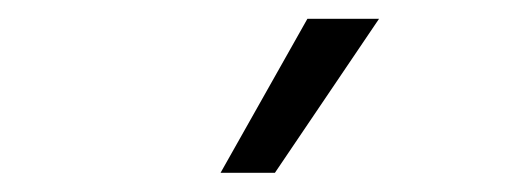

<svg xmlns="http://www.w3.org/2000/svg" viewBox="-20 -802 537 201"><path d="M210.9 -621.1 301.8 -782.3H376.8L267.8 -621.1Z"/></svg>

Font: Inter Zeller Light
Style: Regular
Weight: 300
Designer: Rasmus Andersson; Joe Bland
Foundry: zeller
Version: Version 3.015;git-dec3a8cb1